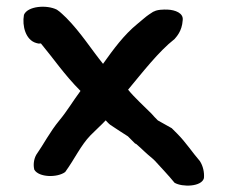

<svg xmlns="http://www.w3.org/2000/svg" viewBox="-20 -545 688 582"><path d="M224 -269.4C199.3 -236 183.7 -208.7 159.9 -180C131.2 -145.4 112.1 -107.3 89.7 -75.5C82.2 -61.6 80.4 -44.9 84 -30.6C98 -6.6 154.5 -6.2 177.6 -23.6C205.9 -62.3 224.8 -104.6 254.6 -135.1C271.7 -152.6 286.4 -165.1 300.4 -180.2C303.5 -177 309.6 -169.8 314.7 -166.3C335.5 -151.9 351.2 -142.8 367.8 -131.7C374.8 -124.7 382.2 -117.3 390.4 -109L391.3 -109.8C400.9 -101.7 410.1 -93.2 418.7 -85C433.8 -70.8 440.6 -66.8 449.6 -57.6C470.1 -35 490.3 -14 509.1 9C532.7 22.8 591.5 21.4 598.2 -5.1C599.8 -23 595.4 -42.1 585.7 -56.9C563.9 -81.9 543.3 -113.6 517.6 -139.4L500.6 -156.4C487.2 -164 472.9 -171.9 458.5 -180C451.6 -186.8 445.2 -193.5 439.3 -200.4C417.6 -222.2 386 -250.9 368.3 -273.2C412.2 -325.8 460.3 -388.4 509.1 -426.7C514 -432.8 531.7 -449.7 533.8 -483.5C537 -505.6 510.6 -514.9 488 -515.9C476.9 -516.3 455.9 -516.2 445.8 -509.6L445.3 -510C436.5 -504.1 427.7 -499.1 415.5 -488.5L397 -473C355.4 -439.2 323.4 -395.1 292.3 -351.5C257.3 -394.8 224.6 -446.9 180.9 -491C172.5 -498.3 164.8 -507.6 152.4 -515.7C121.5 -531.3 63.3 -526.6 52.6 -500C46.5 -466 58.1 -423.6 89.6 -414.7C94.5 -413 97.3 -412.5 104.1 -413.2C141.1 -369 175.4 -317.9 224 -269.4Z"/></svg>

Font: NumbBunny
Style: Bk
Weight: 400
Designer: Robert Jablonski
Foundry: Cannot Into Space Fonts
Version: Version 1.0